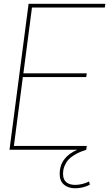

<svg xmlns="http://www.w3.org/2000/svg" viewBox="-20 -800 583 1026"><path d="M456.1 169.9 460 187Q422.9 206.1 380.9 206.1Q344.7 206.1 321.8 186.5Q298.8 167 298.8 128.9Q298.8 41.5 393.1 0H30.8L132.8 -779.8H543L540 -759.8H150.9L105 -408.2H443.8L440.9 -388.2H102.1L54.2 -20H443.8L440.9 0Q422.9 5.9 408.4 12Q394 18.1 376 29.1Q357.9 40 345.9 53Q334 65.9 325.4 85.7Q316.9 105.5 316.9 128.9Q316.9 159.7 334.5 173.8Q352.1 188 380.9 188Q418.9 188 456.1 169.9Z"/></svg>

Font: Cooper Hewitt
Style: Thin Italic
Weight: 702
Designer: Village Type and Design LLC
Foundry: Cooper Hewitt Smithsonian Design Museum
Version: 1.000